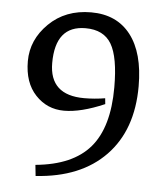

<svg xmlns="http://www.w3.org/2000/svg" viewBox="-46 -548 569 660"><g transform="rotate(5 238.5 -218.5)"><path d="M427 -268Q427 -117 341.5 -28.5Q256 60 101 70L97 32Q225 20 284.5 -49.5Q344 -119 344 -257Q344 -361 317.5 -406Q291 -451 228 -451Q124 -451 124 -322Q124 -211 244 -211Q280 -211 316 -217L318 -197Q237 -162 178.5 -162Q120 -162 80 -204.5Q40 -247 40 -321Q40 -395 97 -451Q154 -507 242.5 -507Q331 -507 379 -445Q427 -383 427 -268Z"/></g></svg>

Font: Balthazar
Style: Regular
Weight: 400
Designer: Dario Manuel Muhafara
Foundry: Dario Manuel Muhafara
Version: Version 1.000